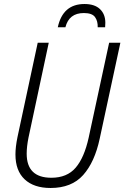

<svg xmlns="http://www.w3.org/2000/svg" viewBox="-20 -927 620 957"><path d="M306 -791Q324 -862 398 -862Q439 -862 453.5 -842Q468 -822 467 -791H504Q505 -804 505 -814Q505 -856 478.5 -881.5Q452 -907 401 -907Q293 -907 268 -791ZM477 -236 580 -714H524L422 -241Q400 -141 357 -91Q314 -41 236 -41Q113 -41 113 -161Q113 -196 122 -241L223 -714H168L67 -243Q57 -194 57 -157Q57 -76 103 -33Q149 10 232 10Q337 10 394.5 -54.5Q452 -119 477 -236Z"/></svg>

Font: Noto Sans UI SemiCondensed Light
Style: Italic
Weight: 300
Width: 4
Designer: Monotype Design Team
Foundry: Monotype Imaging Inc.
Version: 1.001